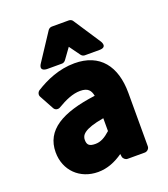

<svg xmlns="http://www.w3.org/2000/svg" viewBox="-142 -845 861 983"><g transform="rotate(-20 288.5 -353.5)"><path d="M53 -132C53 -33 125 37 224 37C276 37 321 17 361 -11L363 4C365 15 376 25 388 25H482C493 25 507 15 507 0V-291C507 -437 437 -528 299 -528C214 -528 141 -495 85 -460C75 -454 69 -439 76 -427L118 -350C125 -336 142 -334 153 -341C195 -366 237 -385 278 -385C320 -385 334 -367 340 -336C156 -312 53 -253 53 -132ZM215 -141C215 -166 231 -194 342 -213V-143C312 -116 288 -103 260 -103C227 -103 215 -113 215 -141ZM138 -587C111 -547 159 -548 159 -548H239C246 -548 254 -552 259 -559L301 -617L343 -559C347 -553 355 -548 363 -548H443C491 -548 464 -587 464 -587L368 -733C364 -740 355 -744 347 -744H255C247 -744 239 -740 234 -733Z"/></g></svg>

Font: Falling Sky
Style: Blk
Weight: 900
Designer: Paul D. Hunt
Foundry: Adobe Systems Incorporated
Version: Version 1.02